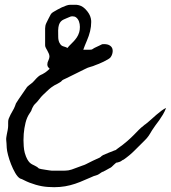

<svg xmlns="http://www.w3.org/2000/svg" viewBox="-20 -466 717 806"><path d="M169.4 -346.7Q169.4 -358.4 174.3 -368.9Q179.2 -379.4 183.1 -386.7Q188 -395.5 191.9 -403.6Q195.8 -411.6 207 -417.5Q212.9 -420.9 221.4 -425.8Q230 -430.7 239.5 -435.1Q249 -439.5 258.1 -442.6Q267.1 -445.8 273.4 -445.8Q284.2 -445.8 293.5 -446Q302.7 -446.3 311.5 -444.1Q320.3 -441.9 329.1 -435.8Q337.9 -429.7 347.7 -417Q361.3 -399.4 362.8 -378.9V-372.1Q362.8 -354.5 358.2 -335Q353.5 -315.4 344.7 -295.2Q335.9 -274.9 329.6 -257.3Q349.1 -257.3 356.2 -257.3Q363.3 -257.3 366.2 -258.5Q369.1 -259.8 371.8 -262Q374.5 -264.2 384.3 -268.6Q390.6 -271 396.7 -274.4Q402.8 -277.8 408.7 -280.3Q413.1 -280.8 417 -280.8Q431.2 -280.8 439.9 -275.6Q448.7 -270.5 451.7 -261.7Q453.1 -256.8 453.1 -251.5Q453.1 -247.1 451.2 -239.7Q449.2 -232.4 444.3 -225.6Q441.4 -221.7 433.1 -216.8Q424.8 -211.9 414.8 -207Q404.8 -202.1 395.3 -198.2Q385.7 -194.3 381.3 -192.9Q370.6 -188 359.6 -185.3Q348.6 -182.6 335.9 -175.8Q316.9 -166 297.9 -157Q278.8 -147.9 259.8 -138.2Q248.5 -133.3 245.1 -131.3Q241.7 -129.4 240.5 -128.2Q239.3 -127 238 -125.2Q236.8 -123.5 229.5 -119.1Q223.6 -115.2 218.8 -113Q213.9 -110.8 208.3 -107.7Q202.6 -104.5 195.1 -98.9Q187.5 -93.3 175.8 -82Q168.5 -75.2 160.4 -67.4Q152.3 -59.6 145 -49.8Q136.7 -38.6 128.7 -31.2Q120.6 -23.9 115.7 -12.7Q112.8 -6.3 112.3 -4.4Q111.8 -2.4 111.3 -1.2Q110.8 0 109.4 2Q107.9 3.9 104 10.3Q92.8 26.4 87.2 49.3Q81.5 72.3 79.6 96.2Q78.6 109.9 78.6 122.6Q78.6 132.3 79.6 147.7Q80.6 163.1 84 175.8Q88.9 192.4 94 201.7Q99.1 210.9 104.2 216.1Q109.4 221.2 114.7 223.9Q120.1 226.6 126 229.5Q131.8 232.4 134.3 234.1Q136.7 235.8 138.2 236.8Q139.6 237.8 140.4 238.8Q141.1 239.7 143.1 241.2Q144.5 242.2 152.6 243.7Q160.6 245.1 169.9 246.6Q179.2 248 187.5 249.3Q195.8 250.5 197.8 250.5H244.1Q249.5 250.5 255.6 250.2Q261.7 250 267.8 249Q273.9 248 281.2 245.6Q288.6 243.2 299.1 239Q309.6 234.9 327.6 228.5Q333 227.1 340.1 223.6Q347.2 220.2 354.7 216.3Q362.3 212.4 369.9 208.7Q377.4 205.1 384.3 202.1Q393.6 198.2 397.2 196.3Q400.9 194.3 402.6 192.9Q404.3 191.4 405.8 189.7Q407.2 188 412.6 185.1Q424.3 179.7 435.3 175.5Q446.3 171.4 458 166.5Q462.9 164.6 464.1 164.3Q465.3 164.1 465.6 164.1Q465.8 164.1 466.8 163.1Q467.8 162.1 471.7 159.2Q498 140.6 514.4 126.2Q530.8 111.8 542 100.3Q553.2 88.9 562.5 79.3Q571.8 69.8 584.5 60.1Q585.9 58.6 587.6 57.4Q589.4 56.2 591.8 54.7L593.8 52.7Q594.7 52.2 596.2 51.3Q603.5 45.4 614.3 35.6Q625 25.9 636.2 16.1Q647.5 6.3 658.4 -1.7Q669.4 -9.8 677.2 -12.7Q671.4 2.4 663.8 15.1Q656.2 27.8 648.2 39.1Q640.1 50.3 632.3 60.5Q624.5 70.8 618.2 81.1Q613.8 88.4 610.6 93.8Q607.4 99.1 604 104.2Q600.6 109.4 596.4 114Q592.3 118.7 586.4 124.5Q564.5 146 544.7 166Q524.9 186 499 204.1Q497.6 205.1 496.1 205.3Q494.6 205.6 493.7 206.5Q490.2 209 489.3 209.7Q488.3 210.4 487.8 210.7Q487.3 210.9 486.8 211.2Q486.3 211.4 483.4 212.9Q476.1 215.8 473.6 216.1Q471.2 216.3 470 216.3Q468.8 216.3 466.6 218Q464.4 219.7 458 225.6Q451.2 232.4 448.7 234.6Q446.3 236.8 444.3 237.8Q442.4 238.8 439 240.5Q435.5 242.2 426.3 247.6Q423.8 249 422.1 250Q420.4 251 418 252Q417 252.9 416.5 252.9Q416 252.9 415 253.9Q413.6 253.9 411.6 254.9Q406.7 257.3 405.8 257.8Q404.8 258.3 404.5 258.5Q404.3 258.8 403.3 259.5Q402.3 260.3 397.9 263.2Q396.5 264.2 396 264.4Q395.5 264.6 394.8 265.1Q394 265.6 392.8 266.4Q391.6 267.1 388.2 268.6Q380.4 271 374.3 272.9Q368.2 274.9 360.8 278.8Q336.4 289.6 315.9 297.9Q295.4 306.2 274.7 311.5Q253.9 316.9 231.4 318.8Q220.2 319.8 207.5 319.8Q195.3 319.8 181.2 318.8Q157.2 317.4 130.1 309.6Q103 301.8 81.1 290.5Q72.3 285.6 64 283.2Q53.7 276.9 43.9 260Q34.2 243.2 26.4 223.4Q18.6 203.6 13.7 184.6Q8.8 165.5 8.3 154.8Q7.8 142.6 7.3 135.7Q6.8 128.9 6.3 124.5Q5.9 120.1 5.9 117.2Q5.9 114.3 6.6 109.9Q7.3 105.5 8.5 98.6Q9.8 91.8 12.2 80.1Q14.2 69.3 14.2 62.7Q14.2 56.2 14.2 51.5Q14.2 46.9 14.4 42.5Q14.6 38.1 16.8 31.7Q19 25.4 24.2 15.4Q29.3 5.4 38.6 -10.7Q42 -17.1 43 -20.8Q43.9 -24.4 46.9 -31.7Q58.1 -49.8 70.3 -66.9Q82.5 -84 93.8 -101.1Q98.1 -105.5 102.1 -108.4Q106 -111.3 109.6 -114Q113.3 -116.7 116.9 -119.9Q120.6 -123 125 -128.4Q128.4 -132.3 131.8 -136Q135.3 -139.6 139.6 -143.6Q146.5 -149.4 150.4 -151.1Q154.3 -152.8 158.7 -155Q163.1 -157.2 169.7 -161.6Q176.3 -166 188.5 -177.2Q180.2 -184.6 179.2 -190.9Q178.7 -193.4 178.7 -195.8Q178.7 -199.7 179.9 -204.3Q181.2 -209 184.1 -214.8Q187 -220.7 187.5 -227.5V-229.5Q187.5 -234.4 185.1 -240.5Q182.6 -246.6 179.2 -252.7Q175.8 -258.8 172.6 -264.6Q169.4 -270.5 169.4 -275.9ZM263.2 -264.6Q269.5 -272.9 276.6 -279.5Q283.7 -286.1 290.3 -293.5Q296.9 -300.8 302.7 -309.3Q308.6 -317.9 312.5 -330.6Q315.4 -340.3 315.4 -353Q315.4 -365.2 311.5 -376Q307.6 -386.7 299.3 -393.1Q293.5 -397.5 284.7 -397.5Q281.7 -397.5 277.8 -397Q273.9 -396 270.3 -394Q266.6 -392.1 259.8 -389.6Q252.9 -386.7 246.6 -383.8Q240.2 -380.9 235.4 -375.7Q230.5 -370.6 227.5 -361.8Q224.6 -353 224.1 -338.4Q224.1 -324.7 224.4 -310.5Q224.6 -296.4 229.5 -286.6Q233.4 -279.3 236.8 -276.4Q240.2 -273.4 244.1 -272Q248 -270.5 252.7 -269.3Q257.3 -268.1 263.2 -264.6Z"/></svg>

Font: DimaRavanNevis
Style: regular
Weight: 400
Designer: R.Balvardi
Foundry: Dima Software Group
Version: Version 1.00;May 26, 2019;FontCreator 11.5.0.2427 64-bit